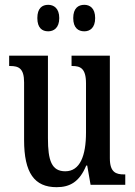

<svg xmlns="http://www.w3.org/2000/svg" viewBox="-20 -767 561 797"><path d="M330 -637C353 -637 375 -651 375 -692C375 -733 353 -747 330 -747C305 -747 284 -733 284 -692C284 -651 305 -637 330 -637ZM180 -637C203 -637 226 -651 226 -692C226 -733 203 -747 180 -747C155 -747 135 -733 135 -692C135 -651 155 -637 180 -637ZM215 10C270 10 310 -12 338 -80H342L356 0H500V-43H495C462 -43 436 -51 436 -110V-536H277V-493H280C313 -493 337 -484 337 -421V-217C337 -120 312 -56 251 -56C194 -56 179 -101 179 -193V-536H18V-493H22C58 -493 80 -483 80 -425V-186C80 -49 123 10 215 10Z"/></svg>

Font: Noto Serif Armenian ExtraCondensed Medium
Style: Regular
Weight: 500
Width: 2
Designer: Monotype Design Team
Foundry: Monotype Imaging Inc.
Version: Version 2.008